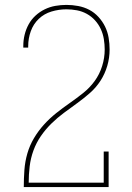

<svg xmlns="http://www.w3.org/2000/svg" viewBox="-20 -763 540 783"><path d="M77 0V-1Q77 -35 79.5 -69.5Q82 -104 91.5 -137Q101 -170 118.5 -199.5Q136 -229 159 -254.5Q182 -280 209 -301.5Q236 -323 264 -342.5Q292 -362 319 -383.5Q346 -405 366 -432.5Q386 -460 396.5 -493.5Q407 -527 407 -561Q407 -582 403.5 -603.5Q400 -625 391 -644.5Q382 -664 367.5 -680Q353 -696 334 -706.5Q315 -717 293.5 -721Q272 -725 251 -725Q220 -725 190 -716Q160 -707 138 -686Q116 -665 105.5 -635.5Q95 -606 95 -575Q95 -574 95 -572.5Q95 -571 95 -569H75Q75 -571 75 -572.5Q75 -574 75 -576Q75 -599 80.5 -621.5Q86 -644 97 -664Q108 -684 125 -699.5Q142 -715 162.5 -725Q183 -735 205.5 -739Q228 -743 251 -743Q275 -743 299 -738.5Q323 -734 344 -723Q365 -712 381.5 -694Q398 -676 408.5 -654.5Q419 -633 423 -609Q427 -585 427 -561Q427 -527 417.5 -494.5Q408 -462 390 -434Q372 -406 347 -384Q322 -362 295 -342.5Q268 -323 241 -303Q214 -283 190 -259.5Q166 -236 147 -208.5Q128 -181 116.5 -149.5Q105 -118 101 -84.5Q97 -51 97 -18H403V-145H423V0Z"/></svg>

Font: Iosevka Slab Thin
Style: Regular
Weight: 100
Monospace: yes
Designer: Belleve Invis
Foundry: Belleve Invis
Version: Version 11.1.0; ttfautohint (v1.8.3)